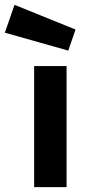

<svg xmlns="http://www.w3.org/2000/svg" viewBox="-79 -773 357 793"><path d="M62 -500V0H196V-500ZM-59 -638 203 -564 233 -651 -19 -753Z"/></svg>

Font: Online Auction - Bold
Style: Bold
Weight: 500
Designer: Mohamed Mostafa, the designer of Online Auction
Foundry: Kief Type Foundry
Version: ""